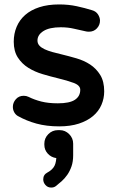

<svg xmlns="http://www.w3.org/2000/svg" viewBox="-20 -550 520 866"><path d="M38 -68Q38 -87 51.5 -102.5Q65 -118 87 -118Q99 -118 109 -113Q135 -100 166.5 -92Q198 -84 241 -84Q294 -84 318 -100Q342 -116 342 -145Q342 -165 312.5 -176Q283 -187 241 -197Q208 -205 172.5 -215.5Q137 -226 108 -244Q79 -262 60.5 -290.5Q42 -319 42 -362Q42 -398 55 -429Q68 -460 93.5 -482.5Q119 -505 157.5 -517.5Q196 -530 247 -530Q289 -530 326 -522Q363 -514 395 -504Q413 -499 422 -485Q431 -471 431 -457Q431 -437 417 -422Q403 -407 381 -407Q376 -407 372.5 -407.5Q369 -408 365 -409Q341 -414 313.5 -420.5Q286 -427 254 -427Q203 -427 176 -410Q149 -393 149 -367Q149 -354 157.5 -344.5Q166 -335 181 -328Q196 -321 215.5 -315.5Q235 -310 257 -305Q290 -297 324.5 -287Q359 -277 386.5 -259Q414 -241 432 -212Q450 -183 450 -138Q450 -106 437.5 -77Q425 -48 399.5 -26.5Q374 -5 336 7.5Q298 20 247 20Q190 20 144.5 7.5Q99 -5 60 -27Q50 -33 44 -44Q38 -55 38 -68ZM175 259Q175 238 194 228Q211 219 221.5 205Q232 191 234 163Q211 160 195.5 143Q180 126 180 103V98Q180 73 198 55Q216 37 241 37H250Q274 37 292 55Q310 73 310 98V150Q310 179 302.5 200.5Q295 222 283.5 238.5Q272 255 258 267.5Q244 280 231 290Q223 296 211 296Q195 296 185 284.5Q175 273 175 259Z"/></svg>

Font: Varela Round Precious
Style: Medium
Weight: 500
Designer: Joe Prince
Foundry: Joe Prince
Version: Version 1.000